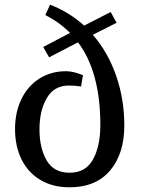

<svg xmlns="http://www.w3.org/2000/svg" viewBox="-20 -786 604 817"><path d="M44 -237Q44 -308 71 -364Q98 -420 147.5 -451.5Q197 -483 261 -483Q292 -483 333 -466L325 -418Q299 -422 273 -422Q210 -422 179 -368.5Q148 -315 148 -236Q148 -156 178.5 -103.5Q209 -51 276 -51Q345 -51 376 -108Q407 -165 407 -254Q407 -480 312 -606L189 -542L164 -586L278 -646Q232 -692 173 -722L193 -766Q274 -735 338 -677L451 -735L476 -689L375 -638Q440 -563 474.5 -463Q509 -363 509 -252Q509 -132 448.5 -60.5Q388 11 276 11Q204 11 151.5 -20.5Q99 -52 71.5 -108Q44 -164 44 -237Z"/></svg>

Font: Andada Pro Medium
Style: Regular
Weight: 500
Designer: Carolina Giovagnoli
Foundry: Huerta Tipografica
Version: Version 3.005; ttfautohint (v1.8.4)